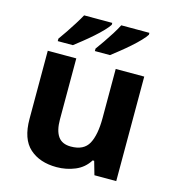

<svg xmlns="http://www.w3.org/2000/svg" viewBox="-114 -862 884 969"><g transform="rotate(15 328.5 -378.0)"><path d="M579 -546V0H465L445 -70H437Q411 -28 365.5 -9Q320 10 269 10Q181 10 128 -37.5Q75 -85 75 -190V-546H224V-227Q224 -169 245 -139Q266 -109 312 -109Q380 -109 405 -155.5Q430 -202 430 -289V-546ZM547 -756Q539 -743 520 -723Q501 -703 476 -681Q451 -659 426.5 -639.5Q402 -620 384 -606H305V-619Q319 -638 337 -664Q355 -690 372 -717Q389 -744 400 -766H547ZM353 -756Q345 -743 326 -723Q307 -703 282 -681Q257 -659 232.5 -639.5Q208 -620 190 -606H111V-619Q125 -638 142.5 -664Q160 -690 177 -717Q194 -744 206 -766H353Z"/></g></svg>

Font: Noto Sans Tai Tham
Style: Bold
Weight: 700
Designer: Monotype Design Team 2013. Revised by David WIlliams 2020
Foundry: Monotype Imaging Inc.
Version: Version 2.002; ttfautohint (v1.8.4.7-5d5b)